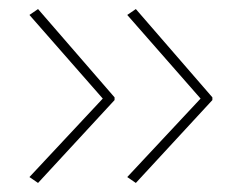

<svg xmlns="http://www.w3.org/2000/svg" viewBox="-20 -468 531 424"><path d="M261 -77 432 -260V-240L261 -435L280 -448L449 -253V-247L280 -64ZM45 -77 216 -260V-240L45 -435L64 -448L233 -253V-247L64 -64Z"/></svg>

Font: Easer Grotesk Variable
Style: Regular
Weight: 400
Designer: Boardeaser, Bonnie Shaver-Troup, Thomas Jockin
Foundry: Lexend
Version: Version 1.001;Glyphs 3.1.2 (3151)